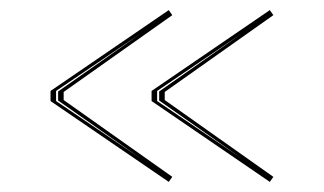

<svg xmlns="http://www.w3.org/2000/svg" viewBox="-20 -500 641 380"><path d="M314 -480 321 -470 106 -318V-302L321 -150L314 -140L80 -300V-320ZM91 -320V-300L259 -186L95 -301V-319L259 -434ZM514 -480 521 -470 306 -318V-302L521 -150L514 -140L280 -300V-320ZM291 -320V-300L459 -186L295 -301V-319L459 -434Z"/></svg>

Font: Kalnia Glaze Thin
Style: Regular
Weight: 100
Version: Version 1.110